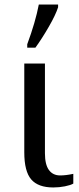

<svg xmlns="http://www.w3.org/2000/svg" viewBox="-20 -816 346 846"><path d="M87 -145V-536H178V-141Q178 -91 195.5 -67Q213 -43 245 -43Q270 -43 303 -50V-7Q291 0 266 5Q241 10 215 10Q148 10 117.5 -25.5Q87 -61 87 -145ZM100 -621Q136 -718 151 -796H236V-784Q225 -750 195 -698Q165 -646 136 -606H100Z"/></svg>

Font: Noto Serif Narrow
Style: Regular
Weight: 400
Width: 4
Designer: Monotype Design Team
Foundry: Monotype Imaging Inc.
Version: Version 1.001